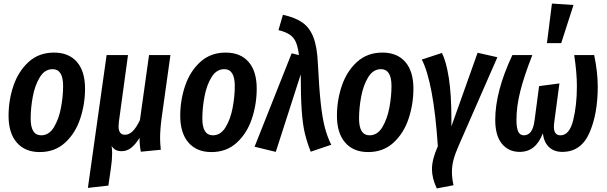

<svg xmlns="http://www.w3.org/2000/svg" viewBox="-20 -838 3406 1077"><path d="M28 -188Q28 -276 55.5 -357Q83 -438 140.5 -490.5Q198 -543 283 -543Q366 -543 411.5 -490.5Q457 -438 457 -341Q457 -254 430 -172.5Q403 -91 345.5 -38Q288 15 203 15Q120 15 74 -38.5Q28 -92 28 -188ZM334 -356Q334 -450 275 -450Q231 -450 203.5 -405Q176 -360 164 -296Q152 -232 152 -173Q152 -79 211 -79Q255 -79 282.5 -124.5Q310 -170 322 -233.5Q334 -297 334 -356Z M878 -63Q878 -36 882 2L770 13Q762 -27 763 -65Q740 -28 716 -9Q692 10 662 10Q642 10 629 3Q616 -4 606 -19Q609 -3 609 23Q609 58 602 106L588 203L473 216L578 -529H698L647 -156Q645 -136 645 -130Q645 -82 681 -82Q727 -82 765 -165L816 -529H936L887 -179Q878 -112 878 -63Z M991 -188Q991 -276 1018.5 -357Q1046 -438 1103.5 -490.5Q1161 -543 1246 -543Q1329 -543 1374.5 -490.5Q1420 -438 1420 -341Q1420 -254 1393 -172.5Q1366 -91 1308.5 -38Q1251 15 1166 15Q1083 15 1037 -38.5Q991 -92 991 -188ZM1297 -356Q1297 -450 1238 -450Q1194 -450 1166.5 -405Q1139 -360 1127 -296Q1115 -232 1115 -173Q1115 -79 1174 -79Q1218 -79 1245.5 -124.5Q1273 -170 1285 -233.5Q1297 -297 1297 -356Z M1763 -483Q1770 -343 1779 -260.5Q1788 -178 1801.5 -125.5Q1815 -73 1838 -26L1723 13Q1702 -40 1690 -90Q1678 -140 1672.5 -217.5Q1667 -295 1667 -421L1527 14L1408 -15L1616 -539L1657 -529Q1651 -575 1640 -601Q1629 -627 1606 -643Q1583 -659 1542 -669L1567 -755Q1636 -740 1676.5 -711.5Q1717 -683 1738 -629Q1759 -575 1763 -483Z M1870 -188Q1870 -276 1897.5 -357Q1925 -438 1982.5 -490.5Q2040 -543 2125 -543Q2208 -543 2253.5 -490.5Q2299 -438 2299 -341Q2299 -254 2272 -172.5Q2245 -91 2187.5 -38Q2130 15 2045 15Q1962 15 1916 -38.5Q1870 -92 1870 -188ZM2176 -356Q2176 -450 2117 -450Q2073 -450 2045.5 -405Q2018 -360 2006 -296Q1994 -232 1994 -173Q1994 -79 2053 -79Q2097 -79 2124.5 -124.5Q2152 -170 2164 -233.5Q2176 -297 2176 -356Z M2512 -174V-129L2659 -542L2770 -517L2552 -19Q2533 24 2524 58Q2515 92 2515 127Q2515 161 2524 201L2430 219Q2403 161 2403 111Q2403 56 2436 -18Q2424 -199 2401 -321Q2378 -443 2346 -504L2459 -541Q2483 -494 2497.5 -401.5Q2512 -309 2512 -174Z M2758 -166Q2758 -325 2854 -529H2966Q2920 -412 2898.5 -326.5Q2877 -241 2877 -166Q2877 -120 2887 -99.5Q2897 -79 2919 -79Q2942 -79 2957.5 -98.5Q2973 -118 2979 -166L3004 -355L3118 -370L3090 -160Q3087 -142 3087 -127Q3087 -79 3124 -79Q3174 -79 3195 -163Q3216 -247 3216 -355Q3216 -429 3201 -529H3313Q3333 -433 3333 -353Q3333 -198 3286 -92Q3239 14 3134 14Q3088 14 3059.5 -13Q3031 -40 3025 -90Q3005 -38 2973 -12Q2941 14 2895 14Q2833 14 2795.5 -31.5Q2758 -77 2758 -166ZM3076 -818 3197 -810 3128 -596H3048Z"/></svg>

Font: Fira Sans Extra Condensed Medium
Style: Italic
Weight: 500
Width: 3
Italic angle: -8°
Designer: Carrois Corporate & Edenspiekermann AG
Foundry: Carrois Corporate GbR & Edenspiekermann AG
Version: Version 4.203